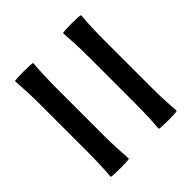

<svg xmlns="http://www.w3.org/2000/svg" viewBox="-65 -722 701 701"><g transform="rotate(45 285.0 -371.5)"><path d="M285 -537H161C120 -537 68 -539 38 -542C34 -537 34 -454 38 -449C79 -452 120 -454 161 -454H285H409C450 -454 502 -452 532 -449C536 -454 536 -537 532 -542C491 -539 450 -537 409 -537H285ZM285 -290H161C120 -290 68 -292 38 -295C34 -290 34 -206 38 -201C79 -204 120 -206 161 -206H285H409C450 -206 502 -204 532 -201C536 -206 536 -290 532 -295C491 -292 450 -290 409 -290H285Z"/></g></svg>

Font: GenSekiGothic2 TW M
Style: Regular
Weight: 500
Version: Version 2.100;PS 2.1;hotconv 16.6.51;makeotf.lib2.5.65220 DE